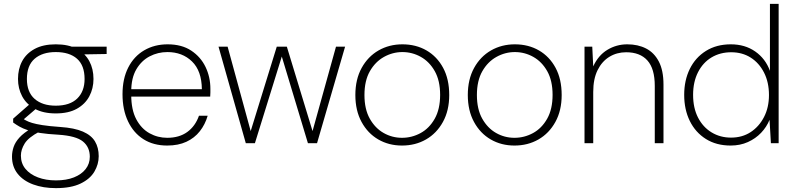

<svg xmlns="http://www.w3.org/2000/svg" viewBox="-20 -740 4114 992"><path d="M269 232Q203 232 151.5 213Q100 194 71 157.5Q42 121 42 69Q42 44 50.5 19Q59 -6 81 -30Q103 -54 144 -78L184 -60Q127 -30 107.5 1.5Q88 33 88 64Q88 104 111.5 132.5Q135 161 176 176.5Q217 192 269 192Q323 192 362 176.5Q401 161 422.5 133.5Q444 106 444 70Q444 20 408.5 -9Q373 -38 282 -44Q226 -47 187.5 -53Q149 -59 123.5 -67.5Q98 -76 80.5 -86Q63 -96 48 -107V-127L137 -205L180 -190L89 -112V-132Q101 -125 113.5 -118Q126 -111 145.5 -105Q165 -99 199.5 -93.5Q234 -88 291 -84Q365 -79 408.5 -60Q452 -41 471 -9Q490 23 490 67Q490 109 467.5 147Q445 185 396 208.5Q347 232 269 232ZM268 -154Q203 -154 159.5 -178Q116 -202 94.5 -242.5Q73 -283 73 -332Q73 -384 94.5 -424Q116 -464 159.5 -487.5Q203 -511 268 -511Q334 -511 377 -487.5Q420 -464 441.5 -424Q463 -384 463 -332Q463 -283 441.5 -242.5Q420 -202 377 -178Q334 -154 268 -154ZM268 -194Q341 -194 379 -231Q417 -268 417 -332Q417 -402 378 -436.5Q339 -471 268 -471Q199 -471 159 -436.5Q119 -402 119 -332Q119 -264 159 -229Q199 -194 268 -194ZM356 -458 338 -499H531V-461Z M844 12Q773 12 721.5 -20.5Q670 -53 641.5 -113Q613 -173 613 -253Q613 -333 642.5 -391Q672 -449 725 -480Q778 -511 846 -511Q919 -511 968 -478.5Q1017 -446 1042 -394Q1067 -342 1067 -281Q1067 -271 1067 -262Q1067 -253 1066 -241H645V-279H1023Q1022 -374 972 -422.5Q922 -471 845 -471Q796 -471 753.5 -449Q711 -427 684.5 -382Q658 -337 658 -267V-250Q658 -173 684 -124Q710 -75 752.5 -51.5Q795 -28 844 -28Q906 -28 947.5 -58Q989 -88 1008 -142H1053Q1040 -97 1012.5 -62Q985 -27 943 -7.5Q901 12 844 12Z M1250 0 1109 -499H1156L1279 -49H1271L1410 -499H1462L1599 -49H1591L1716 -499H1763L1618 0H1571L1432 -461H1440L1297 0Z M2057 12Q1989 12 1934.5 -19.5Q1880 -51 1848 -110Q1816 -169 1816 -249Q1816 -330 1848.5 -389Q1881 -448 1936 -479.5Q1991 -511 2059 -511Q2129 -511 2183.5 -479.5Q2238 -448 2269.5 -389.5Q2301 -331 2301 -249Q2301 -169 2268.5 -110Q2236 -51 2181 -19.5Q2126 12 2057 12ZM2057 -28Q2108 -28 2153 -52.5Q2198 -77 2226 -126.5Q2254 -176 2254 -250Q2254 -323 2226.5 -372Q2199 -421 2154.5 -446Q2110 -471 2059 -471Q2009 -471 1964 -446Q1919 -421 1891 -372Q1863 -323 1863 -249Q1863 -176 1890.5 -127Q1918 -78 1962 -53Q2006 -28 2057 -28Z M2638 12Q2570 12 2515.5 -19.5Q2461 -51 2429 -110Q2397 -169 2397 -249Q2397 -330 2429.5 -389Q2462 -448 2517 -479.5Q2572 -511 2640 -511Q2710 -511 2764.5 -479.5Q2819 -448 2850.5 -389.5Q2882 -331 2882 -249Q2882 -169 2849.5 -110Q2817 -51 2762 -19.5Q2707 12 2638 12ZM2638 -28Q2689 -28 2734 -52.5Q2779 -77 2807 -126.5Q2835 -176 2835 -250Q2835 -323 2807.5 -372Q2780 -421 2735.5 -446Q2691 -471 2640 -471Q2590 -471 2545 -446Q2500 -421 2472 -372Q2444 -323 2444 -249Q2444 -176 2471.5 -127Q2499 -78 2543 -53Q2587 -28 2638 -28Z M3000 0V-499H3040L3045 -397Q3071 -454 3118 -482.5Q3165 -511 3221 -511Q3276 -511 3318 -489.5Q3360 -468 3384 -422Q3408 -376 3408 -303V0H3363V-296Q3363 -385 3325 -427.5Q3287 -470 3215 -470Q3167 -470 3128.5 -446.5Q3090 -423 3067.5 -377.5Q3045 -332 3045 -265V0Z M3755 12Q3681 12 3627 -22Q3573 -56 3544 -115Q3515 -174 3515 -250Q3515 -325 3544 -384Q3573 -443 3627.5 -477Q3682 -511 3756 -511Q3829 -511 3882 -474Q3935 -437 3958 -374V-720H4003V0H3963L3956 -121Q3941 -84 3912.5 -54Q3884 -24 3844 -6Q3804 12 3755 12ZM3757 -29Q3815 -29 3858.5 -57.5Q3902 -86 3927.5 -135.5Q3953 -185 3953 -249Q3953 -315 3927.5 -365Q3902 -415 3858.5 -442.5Q3815 -470 3758 -470Q3701 -470 3656.5 -443.5Q3612 -417 3586.5 -367Q3561 -317 3561 -250Q3561 -182 3586.5 -132.5Q3612 -83 3656.5 -56Q3701 -29 3757 -29Z"/></svg>

Font: DM Sans 20pt ExtraLight
Style: Regular
Weight: 250
Version: Version 4.004;gftools[0.9.30]